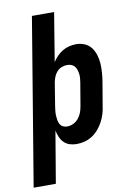

<svg xmlns="http://www.w3.org/2000/svg" viewBox="-134 -797 734 1065"><g transform="rotate(-10 233.5 -265.0)"><path d="M-33 205 123 -735H248L203 -461Q214 -478 228.5 -493Q243 -508 261 -518.5Q279 -529 298.5 -533.5Q318 -538 337 -538Q363 -538 385.5 -528Q408 -518 422 -499Q436 -480 443 -456.5Q450 -433 451.5 -408.5Q453 -384 451 -358Q449 -332 445 -307L423 -177Q420 -154 413.5 -132Q407 -110 396 -89Q385 -68 369 -49Q353 -30 333 -17Q313 -4 290.5 2Q268 8 245 8Q224 8 205.5 2Q187 -4 173.5 -17.5Q160 -31 152.5 -49Q145 -67 141 -86L92 205ZM209 -97Q227 -97 244 -105Q261 -113 273 -127.5Q285 -142 291.5 -159Q298 -176 301 -194L323 -324Q325 -336 326 -348.5Q327 -361 325.5 -372.5Q324 -384 320.5 -395.5Q317 -407 309.5 -416Q302 -425 291 -429Q280 -433 268 -433Q252 -433 236.5 -427Q221 -421 210 -408.5Q199 -396 193 -381Q187 -366 184 -351L163 -221Q161 -208 159.5 -195Q158 -182 158.5 -169Q159 -156 161 -143.5Q163 -131 168.5 -120Q174 -109 185 -103Q196 -97 209 -97Z"/></g></svg>

Font: Iosevka Curly XBdObl
Style: Regular
Weight: 800
Italic angle: -9°
Monospace: yes
Designer: Belleve Invis
Foundry: Belleve Invis
Version: Version 11.1.0; ttfautohint (v1.8.3)